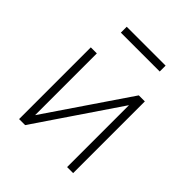

<svg xmlns="http://www.w3.org/2000/svg" viewBox="-189 -801 922 922"><g transform="rotate(45 272.5 -339.5)"><path d="M89 0V-487H130V-44H114L415 -487H456V0H415V-444H431L130 0ZM141 -639V-679H405V-639Z"/></g></svg>

Font: Nunito Sans 10pt SemiCondensed ExtraLight
Style: Regular
Weight: 250
Width: 4
Designer: Vernon Adams
Foundry: Vernon Adams
Version: Version 3.101;gftools[0.9.27]